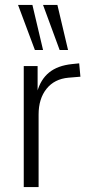

<svg xmlns="http://www.w3.org/2000/svg" viewBox="-20 -756 364 776"><path d="M76 0V-489H132V-384H130Q144 -435 178.5 -463Q213 -491 271 -497L300 -500L305 -446L257 -442Q200 -437 168 -397Q136 -357 136 -293V0ZM221 -554 154 -736H212L255 -554ZM121 -554 53 -736H111L154 -554Z"/></svg>

Font: Nunito Sans 10pt Condensed Light
Style: Regular
Weight: 300
Width: 3
Designer: Vernon Adams
Foundry: Vernon Adams
Version: Version 3.101;gftools[0.9.27]